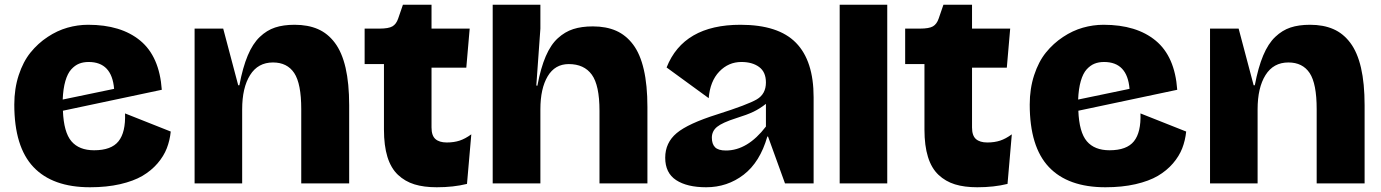

<svg xmlns="http://www.w3.org/2000/svg" viewBox="-20 -770 5798 806"><path d="M40 -331.1Q40 -397.9 58.6 -454.6Q77.1 -511.2 108.2 -549.6Q139.2 -587.9 179.7 -614.7Q220.2 -641.6 263.2 -653.8Q306.2 -666 350.1 -666Q488.3 -666 568.8 -599.4Q649.4 -532.7 659.2 -393.1L244.1 -305.2Q247.6 -214.8 279.8 -177Q312 -139.2 375 -139.2Q447.3 -139.2 477.5 -177Q507.8 -214.8 504.9 -293.9L696.8 -217.8Q692.9 -180.2 680.2 -147.5Q667.5 -114.7 641.4 -84.2Q615.2 -53.7 577.9 -31.7Q540.5 -9.8 484.1 3.2Q427.7 16.1 357.9 16.1Q200.7 16.1 120.4 -68.8Q40 -153.8 40 -331.1ZM352.1 -509.8Q329.6 -509.8 312 -502.7Q294.4 -495.6 279.1 -478.8Q263.7 -461.9 254.4 -429.9Q245.1 -397.9 243.2 -352.1L459 -397Q449.7 -509.8 352.1 -509.8Z M796.9 -649.9H917L980 -412.1H984.9Q999 -486.8 1020 -536.9Q1041 -586.9 1070.6 -615Q1100.1 -643.1 1134.8 -654.5Q1169.4 -666 1216.8 -666Q1272.9 -666 1314.5 -647.9Q1356 -629.9 1385.7 -590.3Q1415.5 -550.8 1430.7 -485.4Q1445.8 -419.9 1445.8 -328.1V0H1244.6V-312Q1244.6 -418.9 1215.1 -463.4Q1185.5 -507.8 1126 -507.8Q1063 -507.8 1029.8 -454.8Q996.6 -401.9 996.6 -311V0H796.9Z M1791.5 -234.9Q1791.5 -200.7 1807.9 -186.3Q1824.2 -171.9 1855.5 -171.9Q1885.7 -171.9 1909.4 -179.7Q1933.1 -187.5 1958.5 -206.1L1940.4 2Q1883.8 16.1 1813.5 16.1Q1759.3 16.1 1719.7 3.9Q1680.2 -8.3 1650.6 -36.1Q1621.1 -64 1606.4 -111.3Q1591.8 -158.7 1591.8 -226.1V-501H1510.7V-649.9H1572.8Q1611.3 -649.9 1627.4 -659.4Q1643.6 -668.9 1651.4 -691.9L1671.4 -750H1791.5V-649.9H1951.7L1937.5 -485.8H1791.5Z M2697.8 0H2496.6V-305.2Q2496.6 -412.1 2464.4 -456.5Q2432.1 -501 2367.7 -501Q2309.6 -501 2279.1 -449.7Q2248.5 -398.4 2248.5 -311V0H2048.3V-750H2248.5V-649.9L2231.4 -411.1L2236.3 -410.2V-412.1Q2250 -484.9 2271 -533.7Q2292 -582.5 2321.8 -609.6Q2351.6 -636.7 2386.5 -647.9Q2421.4 -659.2 2468.8 -659.2Q2524.9 -659.2 2566.4 -640.9Q2607.9 -622.6 2637.7 -583Q2667.5 -543.5 2682.6 -478Q2697.8 -412.6 2697.8 -320.8Z M2991.2 -290Q3119.1 -330.6 3157.2 -353Q3195.3 -375.5 3195.3 -423.8Q3195.3 -467.8 3166.7 -488.8Q3138.2 -509.8 3092.3 -509.8Q3038.1 -509.8 2999.5 -469.5Q2960.9 -429.2 2955.1 -357.9L2778.3 -486.8Q2849.1 -666 3088.4 -666Q3247.6 -666 3321.5 -590.3Q3395.5 -514.6 3395.5 -361.8V0H3275.4L3204.1 -196.8H3201.2Q3170.4 -89.4 3101.8 -36.6Q3033.2 16.1 2944.3 16.1Q2864.3 16.1 2818.4 -13.9Q2772.5 -43.9 2772.5 -107.9Q2772.5 -170.9 2820.6 -211.2Q2868.7 -251.5 2991.2 -290ZM2968.3 -191.9Q2968.3 -165.5 2981.7 -151.9Q2995.1 -138.2 3027.3 -138.2Q3118.2 -138.2 3195.3 -238.8V-334Q3169.9 -314 3143.1 -301Q3116.2 -288.1 3070.3 -273.9Q3012.2 -255.4 2990.2 -237.5Q2968.3 -219.7 2968.3 -191.9Z M3704.6 0H3504.9V-750H3704.6Z M4060.5 -234.9Q4060.5 -200.7 4076.9 -186.3Q4093.3 -171.9 4124.5 -171.9Q4154.8 -171.9 4178.5 -179.7Q4202.1 -187.5 4227.5 -206.1L4209.5 2Q4152.8 16.1 4082.5 16.1Q4028.3 16.1 3988.8 3.9Q3949.2 -8.3 3919.7 -36.1Q3890.1 -64 3875.5 -111.3Q3860.8 -158.7 3860.8 -226.1V-501H3779.8V-649.9H3841.8Q3880.4 -649.9 3896.5 -659.4Q3912.6 -668.9 3920.4 -691.9L3940.4 -750H4060.5V-649.9H4220.7L4206.5 -485.8H4060.5Z M4302.7 -331.1Q4302.7 -397.9 4321.3 -454.6Q4339.8 -511.2 4370.8 -549.6Q4401.9 -587.9 4442.4 -614.7Q4482.9 -641.6 4525.9 -653.8Q4568.8 -666 4612.8 -666Q4751 -666 4831.5 -599.4Q4912.1 -532.7 4921.9 -393.1L4506.8 -305.2Q4510.3 -214.8 4542.5 -177Q4574.7 -139.2 4637.7 -139.2Q4710 -139.2 4740.2 -177Q4770.5 -214.8 4767.6 -293.9L4959.5 -217.8Q4955.6 -180.2 4942.9 -147.5Q4930.2 -114.7 4904.1 -84.2Q4877.9 -53.7 4840.6 -31.7Q4803.2 -9.8 4746.8 3.2Q4690.4 16.1 4620.6 16.1Q4463.4 16.1 4383.1 -68.8Q4302.7 -153.8 4302.7 -331.1ZM4614.7 -509.8Q4592.3 -509.8 4574.7 -502.7Q4557.1 -495.6 4541.7 -478.8Q4526.4 -461.9 4517.1 -429.9Q4507.8 -397.9 4505.9 -352.1L4721.7 -397Q4712.4 -509.8 4614.7 -509.8Z M5059.6 -649.9H5179.7L5242.7 -412.1H5247.6Q5261.7 -486.8 5282.7 -536.9Q5303.7 -586.9 5333.3 -615Q5362.8 -643.1 5397.5 -654.5Q5432.1 -666 5479.5 -666Q5535.6 -666 5577.1 -647.9Q5618.7 -629.9 5648.4 -590.3Q5678.2 -550.8 5693.4 -485.4Q5708.5 -419.9 5708.5 -328.1V0H5507.3V-312Q5507.3 -418.9 5477.8 -463.4Q5448.2 -507.8 5388.7 -507.8Q5325.7 -507.8 5292.5 -454.8Q5259.3 -401.9 5259.3 -311V0H5059.6Z"/></svg>

Font: Mayenne Sans Regular
Style: Regular
Weight: 600
Width: 6
Designer: Jérémy Landes — Studio Triple
Foundry: Jérémy Landes — Studio Triple
Version: Version 1.001;hotconv 1.0.109;makeotfexe 2.5.65596